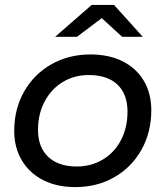

<svg xmlns="http://www.w3.org/2000/svg" viewBox="-20 -757 675 783"><path d="M38 -223Q38 -312 78 -383Q118 -454 189 -494.5Q260 -535 349 -535Q424 -535 480 -507Q536 -479 566.5 -427.5Q597 -376 597 -307Q597 -218 557 -146.5Q517 -75 446.5 -34.5Q376 6 287 6Q212 6 156 -22.5Q100 -51 69 -103Q38 -155 38 -223ZM500 -302Q500 -373 459 -412Q418 -451 342 -451Q283 -451 236 -422.5Q189 -394 162 -343Q135 -292 135 -227Q135 -157 176.5 -117.5Q218 -78 293 -78Q352 -78 399.5 -106.5Q447 -135 473.5 -186Q500 -237 500 -302ZM478 -607 395 -683 294 -607H205L354 -737H445L562 -607Z"/></svg>

Font: Idrija
Style: Italic
Weight: 500
Italic angle: -11.3°
Designer: Julieta Ulanovsky
Foundry: Julieta Ulanovsky
Version: Version 7.200